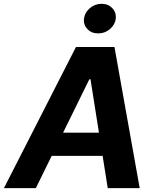

<svg xmlns="http://www.w3.org/2000/svg" viewBox="-58 -970 793 990"><path d="M126.8 0H-37.7L333.6 -727.5H532.2L662.3 0H497.5L408.6 -561.3H402.7ZM164.5 -285.9H553.5L533.2 -166.2H143.6ZM448 -797.9Q414.5 -797.4 392.9 -819.9Q371.4 -842.5 375 -873.8Q379 -905.8 405.5 -928.1Q432 -950.4 465.6 -950.4Q499.6 -950.4 520.8 -928.1Q542.1 -905.8 539.1 -873.8Q535.1 -842.5 508.7 -819.9Q482.3 -797.4 448 -797.9Z"/></svg>

Font: Inter Tight
Style: Italic
Weight: 400
Italic angle: -9.39999°
Designer: Rasmus Andersson
Foundry: rsms
Version: Version 3.002